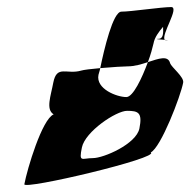

<svg xmlns="http://www.w3.org/2000/svg" viewBox="-20 -620 539 544"><path d="M49 -98C46 -81 435 -173 407 -188C436 -202 492 -348 499 -386C502 -402 466 -429 462 -441C456 -464 430 -454 399 -444C382 -398 357 -345 338 -345C311 -345 251 -368 259 -408C260 -413 263 -420 264 -427C240 -425 216 -422 210 -420C169 -408 141 -437 131 -386C124 -348 109 -310 132 -296C99 -282 57 -141 49 -98ZM212 -202C221 -247 309 -306 340 -306C372 -306 384 -301 375 -256C366 -212 274 -172 243 -172C212 -172 203 -158 212 -202ZM264 -427C297 -430 333 -432 342 -432C361 -432 381 -438 399 -444C407 -465 412 -484 415 -497C418 -514 430 -530 442 -544C443 -527 443 -510 429 -510C413 -510 433 -508 447 -507C435 -520 490 -600 465 -600C437 -600 351 -587 324 -587C300 -587 275 -480 264 -427ZM447 -507C448 -506 449 -506 451 -506C462 -506 457 -506 447 -507Z"/></svg>

Font: Corrode
Style: Ita
Weight: 400
Designer: Mew Too
Version: Version 0.532